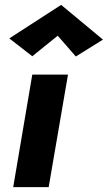

<svg xmlns="http://www.w3.org/2000/svg" viewBox="-20 -765 441 785"><path d="M216 -619 290 -534 401 -603 230 -745 18 -608 112 -535ZM112 -460 34 0H179L258 -460Z"/></svg>

Font: Jost*
Style: Bold Italic
Weight: 700
Italic angle: -10°
Version: Version 3.7